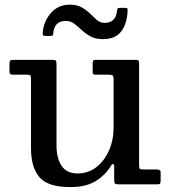

<svg xmlns="http://www.w3.org/2000/svg" viewBox="-20 -770 714 802"><path d="M109.5 -151V-441Q109.5 -450.5 107 -454.2Q104.5 -458 95.5 -458H37.5Q27.5 -458 23.5 -460.2Q19.5 -462.5 19.5 -472.5V-501.5Q19.5 -513.5 22.8 -516.8Q26 -520 37.5 -520H197Q208.5 -520 212.2 -517.5Q216 -515 216 -504V-162.5Q216 -109.5 237.2 -77.5Q258.5 -45.5 304 -45.5Q349 -45.5 382.8 -72Q416.5 -98.5 435.5 -142Q454.5 -185.5 454.5 -237V-440.5Q454.5 -452.5 449.8 -455.2Q445 -458 434 -458H382Q374.5 -458 370.8 -459.5Q367 -461 367 -468.5V-505Q367 -513.5 369.2 -516.8Q371.5 -520 380 -520H548.5Q556.5 -520 558.8 -516.5Q561 -513 561 -504.5V-79.5Q561 -67.5 564 -64.8Q567 -62 579 -62H634.5Q641.5 -62 646.2 -59.8Q651 -57.5 651 -49.5V-17Q651 -7 648.8 -3.5Q646.5 0 637 0H474.5Q463 0 460 -3.8Q457 -7.5 457 -19.5V-76Q457 -81.5 453.2 -84.5Q449.5 -87.5 444 -78Q420 -38.5 379.5 -13.5Q339 11.5 274 11.5Q180 11.5 144.8 -29.8Q109.5 -71 109.5 -151ZM410 -606.5Q378.5 -606.5 357.5 -618.2Q336.5 -630 320 -645.5Q307 -657.5 291.5 -670Q276 -682.5 254.5 -682.5Q228.5 -682.5 216 -668Q203.5 -653.5 202 -627Q200.5 -620 191.5 -620H169Q160.5 -620 159.2 -623.8Q158 -627.5 158.5 -635Q163 -682.5 193.5 -716.5Q224 -750.5 270.5 -750.5Q302 -750.5 322.2 -738.8Q342.5 -727 358 -711.5Q370 -699.5 384 -687Q398 -674.5 417.5 -674.5Q464 -674.5 469 -726Q470 -732 471.5 -734.5Q473 -737 480.5 -737H503.5Q510.5 -737 512 -734.5Q513.5 -732 513 -726Q511 -670.5 486.2 -638.5Q461.5 -606.5 410 -606.5Z"/></svg>

Font: Besley Medium
Style: Regular
Weight: 500
Designer: Owen Earl
Foundry: indestructible type*
Version: Version 2.001; ttfautohint (v1.8.3)